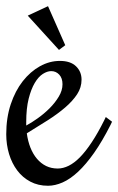

<svg xmlns="http://www.w3.org/2000/svg" viewBox="-41 -595 379 615"><path d="M144 -55.2Q161.1 -55.2 179 -64Q196.8 -72.8 215.1 -91.3Q233.4 -109.9 252.9 -139.4Q272.5 -168.9 293 -210L297.9 -220.2L317.9 -205.1L313 -194.8Q286.6 -142.6 260.5 -105.5Q234.4 -68.4 209.2 -44.9Q184.1 -21.5 159.7 -10.7Q135.3 0 112.8 0Q81.1 0 56.2 -13.2Q31.2 -26.4 14.2 -49.1Q-2.9 -71.8 -12 -101.8Q-21 -131.8 -21 -165Q-21 -217.8 -6.6 -261Q7.8 -304.2 32 -335Q56.2 -365.7 86.9 -382.8Q117.7 -399.9 150.9 -399.9Q184.6 -399.9 202.4 -382.8Q220.2 -365.7 220.2 -339.8Q220.2 -314.9 206.1 -293.2Q191.9 -271.5 167.7 -250.7Q143.6 -230 111.8 -209.7Q80.1 -189.5 44.9 -168Q48.3 -142.6 56.6 -121.8Q64.9 -101.1 77.6 -86.2Q90.3 -71.3 106.9 -63.2Q123.5 -55.2 144 -55.2ZM159.2 -325.2Q159.2 -344.7 148.7 -356Q138.2 -367.2 123 -367.2Q110.4 -367.2 96.2 -358.2Q82 -349.1 70.3 -329.3Q58.6 -309.6 50.8 -278.8Q43 -248 43 -204.1V-192.9Q59.6 -201.7 79.8 -216.1Q100.1 -230.5 117.7 -248Q135.3 -265.6 147.2 -285.4Q159.2 -305.2 159.2 -325.2ZM147.9 -435.1 47.9 -544.9 112.8 -575.2 168 -450.2Z"/></svg>

Font: Rochester
Style: Regular
Weight: 400
Version: Version 1.006